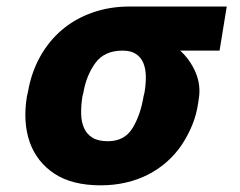

<svg xmlns="http://www.w3.org/2000/svg" viewBox="-20 -548 724 578"><path d="M61.1 -258.5 63.9 -269.9Q73.9 -328.8 100.3 -376.6Q126.8 -424.4 166.5 -458.1Q206.3 -491.8 258.2 -510.1Q310 -528.4 370.7 -528.4H662.6L641 -395.6H522.4Q537.3 -382.1 549 -365.6Q560.7 -349.1 568.9 -329.9Q585.6 -290.1 578.1 -248.6L576.7 -238.6Q571.4 -202.1 558.4 -170.8Q545.5 -139.6 526.3 -110.8Q507.1 -82.7 481.7 -60.4Q456.3 -38 425.6 -22.4Q394.9 -6.7 359 1.6Q323.2 9.9 282.7 9.9Q197.1 9.9 143.8 -25.2Q116.8 -43 98.2 -67.1Q79.5 -91.3 69.2 -120.9Q58.9 -150.6 56.8 -185.2Q54.7 -219.8 61.1 -258.5ZM304.7 -122.9Q355.1 -122.9 378.9 -162.3Q403.1 -201.7 412.3 -258.5L415.1 -269.9Q419.4 -295.5 419 -318.2Q418.7 -340.9 411.6 -358.1Q404.5 -375.4 389.4 -385.5Q374.3 -395.6 348.7 -395.6Q294.4 -395.6 267 -358.3Q239.7 -320.3 231.2 -269.9L228.3 -258.5Q223.7 -230.1 224.3 -205.4Q224.8 -180.8 233.1 -162.3Q241.5 -143.8 258.7 -133.3Q275.9 -122.9 304.7 -122.9Z"/></svg>

Font: Inter P Extra Bold
Style: Italic
Weight: 800
Italic angle: 9.39999°
Designer: Rasmus Andersson
Foundry: rsms
Version: Version 3.018;git-588b23468